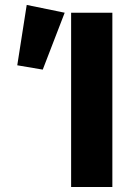

<svg xmlns="http://www.w3.org/2000/svg" viewBox="-20 -744 532 764"><path d="M48.7 -484.2 86.3 -724.4 237.4 -693.4 150.1 -467ZM263 -693.4H427.1V0H263Z"/></svg>

Font: Fira Sans Variable
Style: Regular
Weight: 400
Designer: Carrois Corporate & Edenspiekermann AG
Foundry: Carrois Corporate GbR & Edenspiekermann AG
Version: Version 4.202